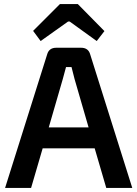

<svg xmlns="http://www.w3.org/2000/svg" viewBox="-20 -925 676 945"><path d="M180 -723 143 -773 275 -905H363L494 -772L456 -723L323 -819H315ZM446 -195H190L133 0H5L212 -657Q221 -690 257 -690H379Q415 -690 424 -657L631 0H503ZM416 -298 347 -536Q333 -590 332 -595H305L289 -536L220 -298Z"/></svg>

Font: Exo 2.0 Semi Bold
Style: Regular
Weight: 600
Designer: Natanael Gama
Version: Version 1.001;PS 001.001;hotconv 1.0.70;makeotf.lib2.5.58329